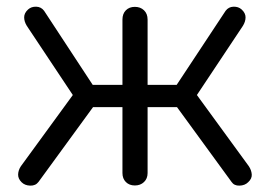

<svg xmlns="http://www.w3.org/2000/svg" viewBox="-20 -568 826 588"><path d="M393 0Q376 0 365.5 -10.5Q355 -21 355 -38V-240H265L98 -11Q89 1 72.5 0.5Q56 0 46 -10Q35 -21 35.5 -34Q36 -47 44 -59L203 -277L62 -489Q54 -502 54 -515Q54 -528 66 -539Q76 -548 91 -547.5Q106 -547 115 -535L264 -308H355V-508Q355 -526 365.5 -536.5Q376 -547 393 -547Q410 -547 421 -536.5Q432 -526 432 -508V-308H521L671 -535Q680 -547 695 -547.5Q710 -548 720 -539Q732 -528 732 -515Q732 -502 724 -489L583 -277L742 -59Q750 -47 751 -34Q752 -21 740 -10Q730 0 713.5 0.5Q697 1 689 -11L522 -240H432V-38Q432 -21 421 -10.5Q410 0 393 0Z"/></svg>

Font: Comfortaa
Style: Regular
Weight: 400
Designer: Johan Aakerlund
Foundry: Johan Aakerlund
Version: Version 3.104; ttfautohint (v1.8.1.43-b0c9)